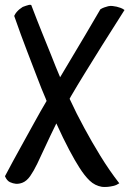

<svg xmlns="http://www.w3.org/2000/svg" viewBox="-40 -679 533 792"><path d="M53.7 74.2Q39.1 80.1 25.4 79.1Q13.7 78.1 1 72.3Q-11.7 66.4 -19.5 47.9Q14.6 -16.6 45.9 -72.8Q77.1 -128.9 100.6 -171.9Q127.9 -221.7 152.3 -262.7Q151.4 -264.6 150.4 -267.1Q149.4 -269.5 148.4 -272.5Q131.8 -310.5 112.3 -362.3Q95.7 -406.2 71.3 -469.2Q46.9 -532.2 18.6 -613.3Q22.5 -622.1 28.3 -628.9Q34.2 -635.7 40 -640.6Q46.9 -645.5 53.7 -650.4Q60.5 -652.3 67.4 -655.3Q73.2 -657.2 79.1 -658.7Q85 -660.2 88.9 -658.2Q112.3 -596.7 133.8 -543.5Q155.3 -490.2 171.9 -449.2Q190.4 -401.4 208 -360.4Q232.4 -400.4 259.8 -447.3Q283.2 -486.3 313 -536.6Q342.8 -586.9 374 -640.6Q381.8 -645.5 390.1 -648.4Q398.4 -651.4 406.2 -653.3Q415 -655.3 423.8 -654.3Q432.6 -653.3 441.4 -651.4Q449.2 -649.4 457.5 -646.5Q465.8 -643.6 473.6 -637.7Q420.9 -554.7 379.9 -489.7Q338.9 -424.8 310.5 -377.9Q277.3 -324.2 252.9 -282.2Q251 -279.3 250 -276.9Q249 -274.4 247.1 -271.5Q275.4 -210 308.6 -149.4Q336.9 -96.7 374 -36.1Q411.1 24.4 452.1 77.1Q440.4 85 427.7 87.9Q415 90.8 404.3 91.8Q392.6 92.8 380.9 91.8Q351.6 86.9 330.1 66.4Q308.6 45.9 287.1 11.7Q270.5 -13.7 245.6 -60.5Q220.7 -107.4 192.4 -169.9Q167 -118.2 147.9 -76.7Q128.9 -35.2 113.8 -3.9Q98.6 27.3 84.5 47.4Q70.3 67.4 53.7 74.2Z"/></svg>

Font: Rancho
Style: Regular
Weight: 400
Designer: Font Diner, Inc
Foundry: Font Diner, Inc
Version: Version 1.000